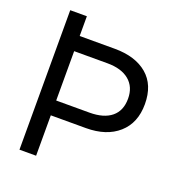

<svg xmlns="http://www.w3.org/2000/svg" viewBox="-137 -875 915 987"><g transform="rotate(20 320.5 -381.5)"><path d="M79 0V-763H170V-655H362Q475 -655 540 -600Q605 -545 605 -440Q605 -337 539.5 -279Q474 -221 362 -221H170V0ZM352 -302Q430 -302 472 -336.5Q514 -371 514 -437Q514 -501 471.5 -536.5Q429 -572 352 -572H170V-302Z"/></g></svg>

Font: Open Sauce One
Style: Regular
Weight: 400
Designer: Alfredo Marco Pradil
Foundry: Creative Sauce Fz LLC
Version: Version 1.477